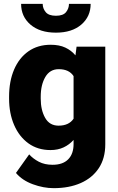

<svg xmlns="http://www.w3.org/2000/svg" viewBox="-20 -771 616 999"><path d="M27.3 -257.8V-268.1Q27.3 -348.6 53.5 -409.4Q79.6 -470.2 128.2 -504.2Q176.8 -538.1 243.7 -538.1Q288.6 -538.1 319.8 -523.4Q351.1 -508.8 372.6 -482.9L378.4 -528.3H527.8V-20.5Q527.8 52.7 494.1 103.8Q460.4 154.8 400.1 181.4Q339.8 208 259.3 208Q206.1 208 150.9 187.7Q95.7 167.5 63 128.9L131.8 32.2Q151.9 54.7 182.1 70.6Q212.4 86.4 253.4 86.4Q306.6 86.4 334.7 58.1Q362.8 29.8 362.8 -21.5V-43Q340.8 -18.1 311 -4.2Q281.2 9.8 242.7 9.8Q176.3 9.8 127.9 -25.1Q79.6 -60.1 53.5 -120.6Q27.3 -181.2 27.3 -257.8ZM191.9 -268.1V-257.8Q191.9 -198.7 214.8 -158Q237.8 -117.2 284.7 -117.2Q338.4 -117.2 362.8 -153.3V-375Q339.4 -411.1 285.6 -411.1Q239.7 -411.1 215.8 -370.4Q191.9 -329.6 191.9 -268.1ZM338.9 -751H451.7Q451.7 -684.6 402.8 -642.8Q354 -601.1 271 -601.1Q187.5 -601.1 138.7 -642.8Q89.8 -684.6 89.8 -751H202.1Q202.1 -727.1 217.8 -708Q233.4 -689 271 -689Q308.6 -689 323.7 -708Q338.9 -727.1 338.9 -751Z"/></svg>

Font: Vazirmatn UI Black
Style: Regular
Weight: 900
Designer: Saber Rastikerdar
Foundry: Saber Rastikerdar
Version: Version 33.003